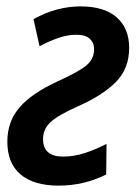

<svg xmlns="http://www.w3.org/2000/svg" viewBox="-20 -572 425 602"><path d="M164 10Q86 10 44.5 -25Q3 -60 3 -128Q3 -191 41.5 -235.5Q80 -280 163 -318Q227 -347 251 -367Q275 -387 275 -418Q275 -438 261.5 -450.5Q248 -463 219 -463Q191 -463 161.5 -452.5Q132 -442 104 -427L85 -512Q123 -533 160 -542.5Q197 -552 232 -552Q307 -552 346 -517.5Q385 -483 385 -422Q385 -357 343.5 -315Q302 -273 225 -239Q164 -212 139.5 -190Q115 -168 115 -136Q115 -81 178 -81Q212 -81 247 -92.5Q282 -104 314 -121L313 -25Q244 10 164 10Z"/></svg>

Font: Noto Sans Condensed SemiBold
Style: Italic
Weight: 600
Width: 3
Italic angle: -12°
Designer: Monotype Design Team
Foundry: Monotype Imaging Inc.
Version: Version 2.013; ttfautohint (v1.8.4.7-5d5b)